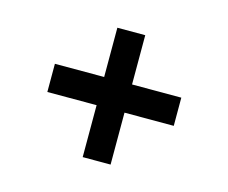

<svg xmlns="http://www.w3.org/2000/svg" viewBox="-71 -606 741 625"><g transform="rotate(15 300.0 -293.0)"><path d="M87 -250V-345H253V-511H347V-345H513V-250H347V-75H253V-250Z"/></g></svg>

Font: Kreadon Light
Style: Bold
Weight: 600
Designer: Reiya WATANABE
Foundry: StudioGnu
Version: Version 1.003; ttfautohint (v1.8.4.7-5d5b);gftools[0.9.32]